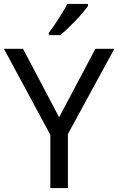

<svg xmlns="http://www.w3.org/2000/svg" viewBox="-20 -964 606 984"><path d="M283 -363 469 -714H566L328 -277V0H238V-273L0 -714H98ZM431 -934Q422 -920 405 -900Q388 -880 367.5 -858.5Q347 -837 326.5 -817.5Q306 -798 288 -784H230V-796Q245 -815 262.5 -841Q280 -867 297 -894.5Q314 -922 325 -944H431Z"/></svg>

Font: Noto Sans Bassa Vah
Style: Regular
Weight: 400
Designer: Monotype Design Team
Foundry: Monotype Imaging Inc.
Version: Version 2.002